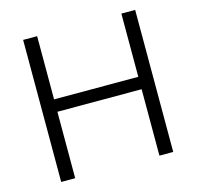

<svg xmlns="http://www.w3.org/2000/svg" viewBox="-104 -818 949 927"><g transform="rotate(-15 370.5 -355.0)"><path d="M581 -710V-394H160V-710H90V0H160V-332H581V0H650V-710Z"/></g></svg>

Font: Raleway Reg
Style: Regular
Weight: 400
Designer: Matt McInerney, Pablo Impallari, Rodrigo Fuenzalida
Foundry: Matt McInerney, Pablo Impallari, Rodrigo Fuenzalida
Version: Version 3.00 July 28, 2015